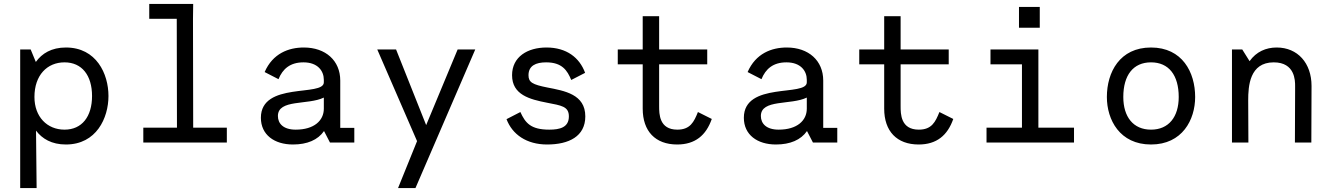

<svg xmlns="http://www.w3.org/2000/svg" viewBox="-20 -720 6750 970"><path d="M313 10C467 10 528 -124 528 -235C528 -347 467 -480 313 -480C240 -480 192 -450 161 -407L135 -470H82V230H165L162 -60C193 -19 241 10 313 10ZM306 -65C218 -65 154 -130 154 -230C154 -340 218 -405 306 -405C394 -405 445 -339 445 -235C445 -131 394 -65 306 -65Z M956 -700H734V-625H873L874 -75H704V0H1126V-75H956L955 -625Z M1515 -480C1438 -480 1358 -450 1317 -356L1387 -320C1408 -372 1446 -405 1513 -405C1586 -405 1616 -361 1616 -317V-304C1616 -230 1298 -309 1298 -125C1298 -39 1366 10 1460 10C1532 10 1586 -13 1617 -58L1647 0H1770V-74H1699V-313C1699 -414 1625 -480 1515 -480ZM1384 -134C1384 -220 1536 -188 1616 -227V-171C1616 -111 1567 -65 1474 -65C1411 -65 1384 -96 1384 -134Z M2292 -470 2133 -88 1981 -470H1886L2087 -7L1991 230H2079L2381 -470Z M2609 -154 2539 -118C2568 -41 2640 10 2744 10C2854 10 2937 -31 2937 -132C2937 -244 2832 -261 2745 -278C2670 -293 2650 -304 2650 -340C2650 -388 2687 -405 2739 -405C2820 -405 2846 -364 2866 -316L2936 -352C2908 -429 2842 -480 2741 -480C2645 -480 2567 -433 2567 -340C2567 -241 2656 -218 2744 -201C2815 -187 2854 -183 2854 -132C2854 -76 2808 -65 2755 -65C2661 -65 2634 -99 2609 -154Z M3576 -119 3506 -154C3486 -104 3467 -65 3402 -65C3310 -65 3310 -145 3310 -184V-395H3553V-470H3310V-638H3227V-470H3101V-395H3227V-171C3227 -57 3291 10 3401 10C3492 10 3547 -36 3576 -119Z M3955 -480C3878 -480 3798 -450 3757 -356L3827 -320C3848 -372 3886 -405 3953 -405C4026 -405 4056 -361 4056 -317V-304C4056 -230 3738 -309 3738 -125C3738 -39 3806 10 3900 10C3972 10 4026 -13 4057 -58L4087 0H4210V-74H4139V-313C4139 -414 4065 -480 3955 -480ZM3824 -134C3824 -220 3976 -188 4056 -227V-171C4056 -111 4007 -65 3914 -65C3851 -65 3824 -96 3824 -134Z M4796 -119 4726 -154C4706 -104 4687 -65 4622 -65C4530 -65 4530 -145 4530 -184V-395H4773V-470H4530V-638H4447V-470H4321V-395H4447V-171C4447 -57 4511 10 4621 10C4712 10 4767 -36 4796 -119Z M5226 -470H4984V-395H5143V-75H4964V0H5406V-75H5226ZM5128 -580H5233V-685H5128Z M5795 -480C5637 -480 5572 -355 5572 -230C5572 -115 5637 10 5795 10C5953 10 6018 -115 6018 -230C6018 -355 5953 -480 5795 -480ZM5795 -405C5885 -405 5935 -340 5935 -230C5935 -130 5885 -65 5795 -65C5705 -65 5655 -130 5655 -230C5655 -340 5705 -405 5795 -405Z M6287 0 6286 -213C6286 -285 6293 -405 6415 -405C6523 -405 6523 -312 6523 -286V-264L6522 0H6605L6606 -286C6606 -401 6536 -480 6430 -480C6376 -480 6327 -459 6293 -411L6256 -470H6204V0Z"/></svg>

Font: Necto Mono
Style: Regular
Weight: 400
Designer: Marco Condello
Foundry: Collletttivo
Version: Version 1.300;Glyphs 3.2 (3217)